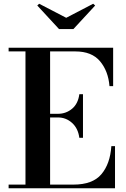

<svg xmlns="http://www.w3.org/2000/svg" viewBox="-20 -1005 674 1025"><path d="M26 0V-19.5H116V-730.5H26V-750H584V-545H564.5Q558 -625.5 514 -678Q470 -730.5 382 -730.5H247.5V-397.5H289.5Q332.5 -397.5 364.8 -424.5Q397 -451.5 403.5 -502H423V-269.5H403.5Q397 -319.5 364.8 -348.8Q332.5 -378 289.5 -378H247.5V-19.5H372Q474.5 -19.5 521.2 -74.8Q568 -130 574.5 -225H594V0ZM295 -850 179 -975.5 189 -985 333.5 -910 477.5 -985 488 -975.5 372 -850Z"/></svg>

Font: Bodoni Moda SemiBold
Style: Regular
Weight: 600
Designer: Owen Earl
Foundry: indestructible type
Version: Version 2.005; ttfautohint (v1.8.4.7-5d5b)